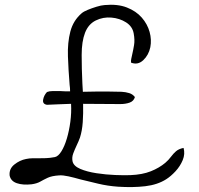

<svg xmlns="http://www.w3.org/2000/svg" viewBox="-20 -721 824 797"><path d="M470 54Q427 51 387.5 41.5Q348 32 315 24Q287 16 264 11Q241 6 226 7Q195 9 178 17Q161 25 147 33Q133 41 111 44Q75 48 50 39.5Q25 31 20 8Q17 -20 39.5 -38Q62 -56 88 -61Q102 -64 114.5 -64Q127 -64 139 -64Q154 -64 170.5 -64.5Q187 -65 208 -69Q222 -72 235 -93Q248 -114 257.5 -146Q267 -178 272 -215.5Q277 -253 275 -290Q241 -289 221 -288Q201 -287 175 -286Q156 -289 159 -307Q162 -325 175 -339Q185 -343 198.5 -343Q212 -343 229 -343Q238 -342 249 -342Q260 -342 271 -342Q271 -349 270.5 -355.5Q270 -362 269 -369Q264 -430 262 -487Q260 -544 272 -590Q284 -636 319 -666Q327 -673 344 -680Q361 -687 380.5 -693Q400 -699 414 -700Q468 -705 506.5 -690Q545 -675 568.5 -648Q592 -621 601 -588.5Q610 -556 604 -525Q597 -492 574.5 -471Q552 -450 524 -461Q523 -469 525 -477.5Q527 -486 529 -496Q533 -513 536.5 -534Q540 -555 535 -582Q530 -611 503.5 -628Q477 -645 442.5 -648Q408 -651 377.5 -636Q347 -621 333 -585Q319 -549 319 -492.5Q319 -436 322 -374Q323 -365 323 -357Q323 -349 324 -340Q338 -340 352.5 -340.5Q367 -341 381 -341Q405 -341 430 -341Q455 -341 485 -340Q502 -339 516.5 -334.5Q531 -330 540 -318Q535 -301 518 -295Q501 -289 479 -289Q437 -289 402.5 -289.5Q368 -290 325 -290Q326 -250 323.5 -214Q321 -178 312 -150Q309 -142 305.5 -133.5Q302 -125 298 -117Q290 -100 284 -84Q278 -68 281 -52Q285 -32 313 -20Q341 -8 380.5 -2Q420 4 458.5 5.5Q497 7 521 6Q571 4 606 -10Q641 -24 666 -45Q680 -57 689.5 -70Q699 -83 710.5 -93Q722 -103 742 -107Q749 -82 738.5 -56.5Q728 -31 708.5 -10Q689 11 670 23Q634 46 583 52Q532 58 470 54Z"/></svg>

Font: Yuji Hentaigana Akebono
Style: Regular
Weight: 400
Designer: Kataoka Yuji
Foundry: Kinuta Font Factory
Version: Version 3.002